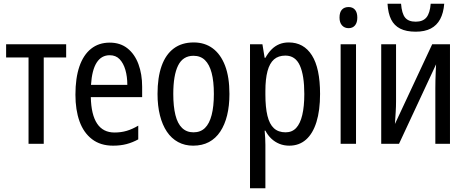

<svg xmlns="http://www.w3.org/2000/svg" viewBox="-20 -776 2516 1036"><path d="M337 -466H216V0H134V-466H13V-537H337Z M572 -546Q629 -546 668 -515Q707 -484 727 -430Q747 -376 747 -308V-252H470Q472 -157 504 -109Q536 -61 598 -61Q633 -61 663.5 -70Q694 -79 726 -98V-24Q695 -7 662.5 1.5Q630 10 590 10Q522 10 476.5 -25Q431 -60 409 -121.5Q387 -183 387 -265Q387 -355 408.5 -417.5Q430 -480 471.5 -513Q513 -546 572 -546ZM572 -478Q527 -478 501.5 -438Q476 -398 471 -318H667Q667 -363 656.5 -399Q646 -435 625.5 -456.5Q605 -478 572 -478Z M1218 -269Q1218 -205 1205.5 -154Q1193 -103 1168.5 -66Q1144 -29 1107.5 -9.5Q1071 10 1022 10Q977 10 941 -9.5Q905 -29 880.5 -65.5Q856 -102 843 -153.5Q830 -205 830 -269Q830 -358 852 -420Q874 -482 917.5 -514.5Q961 -547 1025 -547Q1085 -547 1128 -515Q1171 -483 1194.5 -421.5Q1218 -360 1218 -269ZM915 -269Q915 -202 926.5 -155.5Q938 -109 962.5 -85.5Q987 -62 1024 -62Q1062 -62 1086 -85.5Q1110 -109 1122 -155.5Q1134 -202 1134 -269Q1134 -337 1122 -382.5Q1110 -428 1086 -451.5Q1062 -475 1024 -475Q967 -475 941 -422.5Q915 -370 915 -269Z M1538 -547Q1619 -547 1663 -477.5Q1707 -408 1707 -269Q1707 -180 1687.5 -117.5Q1668 -55 1631 -22.5Q1594 10 1541 10Q1512 10 1487.5 0Q1463 -10 1444 -28Q1425 -46 1412 -71H1408Q1410 -51 1411 -30.5Q1412 -10 1412 6V240H1329V-537H1396L1408 -464H1412Q1427 -491 1445.5 -509.5Q1464 -528 1487 -537.5Q1510 -547 1538 -547ZM1520 -476Q1482 -476 1458.5 -455.5Q1435 -435 1423.5 -392.5Q1412 -350 1412 -285V-266Q1412 -197 1423 -151.5Q1434 -106 1458 -84Q1482 -62 1521 -62Q1556 -62 1578 -85.5Q1600 -109 1611 -155.5Q1622 -202 1622 -269Q1622 -369 1598 -422.5Q1574 -476 1520 -476Z M1901 -537V0H1818V-537ZM1861 -738Q1883 -738 1895.5 -723.5Q1908 -709 1908 -681Q1908 -654 1895.5 -639Q1883 -624 1861 -624Q1839 -624 1825.5 -639Q1812 -654 1812 -681Q1812 -710 1825 -724Q1838 -738 1861 -738Z M2377 -756Q2373 -706 2355 -672.5Q2337 -639 2304.5 -622Q2272 -605 2223 -605Q2172 -605 2139.5 -621.5Q2107 -638 2090.5 -671Q2074 -704 2071 -756H2144Q2148 -703 2166 -681Q2184 -659 2223 -659Q2262 -659 2281 -682Q2300 -705 2304 -756ZM2117 -229Q2117 -215 2116.5 -200Q2116 -185 2115 -169.5Q2114 -154 2113 -138Q2112 -122 2111 -107L2312 -537H2408V0H2329V-300Q2329 -319 2329.5 -342Q2330 -365 2331 -387.5Q2332 -410 2333 -429L2133 0H2037V-537H2117Z"/></svg>

Font: Noto Sans Display Condensed
Style: Regular
Weight: 400
Width: 3
Designer: Monotype Design Team
Foundry: Monotype Imaging Inc.
Version: Version 2.003